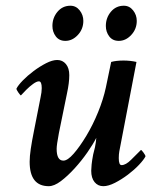

<svg xmlns="http://www.w3.org/2000/svg" viewBox="-20 -640 525 667"><path d="M149.4 6.8Q83 6.8 83 -78.1Q83 -96.7 86.9 -123Q90.8 -149.4 97.7 -183.6L121.1 -302.7Q123 -311.5 124 -319.3Q125 -327.1 125 -334Q125 -357.4 115.2 -357.4Q107.4 -357.4 95.2 -348.6Q83 -339.8 71.3 -328.1Q59.6 -316.4 52.7 -308.6Q50.8 -308.6 43.9 -318.4Q37.1 -328.1 37.1 -332Q43 -343.8 59.1 -360.4Q75.2 -377 96.7 -393.1Q118.2 -409.2 140.1 -420.4Q162.1 -431.6 178.7 -431.6Q197.3 -431.6 209 -417.5Q220.7 -403.3 220.7 -378.9Q220.7 -352.5 212.9 -316.4L184.6 -177.7Q180.7 -156.2 178.7 -143.1Q176.8 -129.9 176.8 -123Q176.8 -82 200.2 -82Q214.8 -82 235.8 -106Q256.8 -129.9 279.8 -168Q302.7 -206.1 320.8 -250.5Q338.9 -294.9 347.7 -335.9L366.2 -424.8Q383.8 -429.7 409.2 -429.7Q432.6 -429.7 454.1 -424.8L394.5 -114.3Q393.6 -109.4 393.1 -103.5Q392.6 -97.7 392.6 -90.8Q392.6 -66.4 402.3 -66.4Q417 -66.4 435.5 -85Q454.1 -103.5 469.7 -119.1Q471.7 -119.1 478.5 -109.9Q485.4 -100.6 485.4 -96.7Q479.5 -85 462.9 -67.4Q446.3 -49.8 424.3 -33.2Q402.3 -16.6 379.4 -4.9Q356.4 6.8 338.9 6.8Q320.3 6.8 308.6 -7.3Q296.9 -21.5 296.9 -46.9Q296.9 -54.7 298.3 -68.8Q299.8 -83 303.7 -103.5Q311.5 -131.8 313 -146.5Q314.5 -161.1 314.5 -161.1Q303.7 -139.6 283.7 -110.8Q263.7 -82 239.3 -55.2Q214.8 -28.3 191.4 -10.7Q168 6.8 149.4 6.8ZM410.2 -620.1Q429.7 -620.1 442.4 -604Q455.1 -587.9 455.1 -567.4Q455.1 -539.1 436 -518.6Q417 -498 392.6 -498Q371.1 -498 359.4 -513.7Q347.7 -529.3 347.7 -549.8Q347.7 -578.1 365.2 -599.1Q382.8 -620.1 410.2 -620.1ZM224.6 -620.1Q244.1 -620.1 256.8 -604Q269.5 -587.9 269.5 -567.4Q269.5 -539.1 250.5 -518.6Q231.4 -498 207 -498Q185.5 -498 173.8 -513.7Q162.1 -529.3 162.1 -549.8Q162.1 -578.1 179.7 -599.1Q197.3 -620.1 224.6 -620.1Z"/></svg>

Font: Crimson Text SemiBold
Style: Italic
Weight: 600
Italic angle: -11°
Designer: Sebastian Kosch
Foundry: Sebastian Kosch
Version: Version 1.100; ttfautohint (v1.8.4)